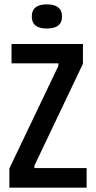

<svg xmlns="http://www.w3.org/2000/svg" viewBox="-20 -862 441 882"><path d="M23 0V-88L248 -559V-571H33V-660H361V-569L138 -101V-90H378V0ZM195 -731Q126 -731 126 -786Q126 -842 195 -842Q265 -842 265 -786Q265 -731 195 -731Z"/></svg>

Font: Bricolage Grotesque 12pt Condensed Medium
Style: Regular
Weight: 500
Width: 3
Designer: Mathieu Triay
Foundry: Atelier Triay
Version: Version 1.001; ttfautohint (v1.8.4.7-5d5b);gftools[0.9.33.de